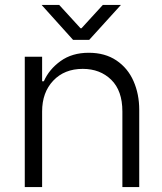

<svg xmlns="http://www.w3.org/2000/svg" viewBox="-20 -755 655 775"><path d="M80 -526H150V-427H157Q178 -475 224.5 -508.5Q271 -542 338 -542Q404 -542 450 -511Q496 -480 519 -427.5Q542 -375 542 -312V0H474V-305Q474 -389 429 -433Q384 -477 314 -477Q240 -477 195 -429.5Q150 -382 150 -305V0H80ZM148 -735H219L305 -641H309L395 -735H468L340 -594H275Z"/></svg>

Font: Lopes Sans Light
Style: Regular
Weight: 300
Designer: Gabriel Lam, Diego Maldonado
Foundry: TypeRant, Foresti Design
Version: Version 4.000